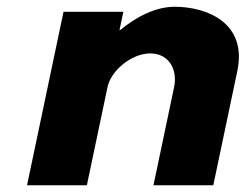

<svg xmlns="http://www.w3.org/2000/svg" viewBox="-20 -548 727 568"><path d="M60 0H237L298 -290C308.7 -341 371 -390 424 -390C481 -390 505.7 -341 495 -290L434 0H611L682.1 -338C712.1 -481 591 -528 497 -528C441 -528 383.9 -499 335.5 -459H333.5L344.9 -513H167.9Z"/></svg>

Font: Hussar
Style: BdOblTwo
Weight: 700
Foundry: Cannot Into Space Fonts
Version: Version 2.00